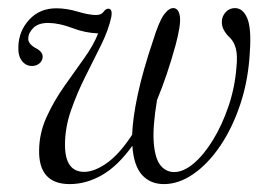

<svg xmlns="http://www.w3.org/2000/svg" viewBox="-20 -458 674 486"><path d="M420 -437.5Q433 -436 435.5 -415.2Q438 -394.5 424.5 -344Q403 -266 377.5 -205Q366 -136.5 369.2 -96.5Q372.5 -56.5 386.2 -39.5Q400 -22.5 421 -22.5Q444.5 -22.5 470.2 -44.2Q496 -66 519 -103.5Q542 -141 558.2 -188.5Q574.5 -236 578.5 -287.5Q581.5 -318 577 -335Q572.5 -352 563 -361.5Q541 -382 541.5 -402.5Q541.5 -416.5 551 -427Q560.5 -437.5 574.5 -437.5Q595 -437.5 605.8 -412Q616.5 -386.5 612.5 -328Q609 -257.5 589 -196.5Q569 -135.5 538 -89.5Q507 -43.5 469.8 -17.8Q432.5 8 395 8Q360.5 8 339.5 -15.2Q318.5 -38.5 315 -89Q278.5 -38 238.5 -15Q198.5 8 156.5 8Q77.5 8 79 -78Q79.5 -121.5 98 -162Q116.5 -202.5 142.8 -239.8Q169 -277 193 -310.5Q217 -344 228.5 -373.5Q196 -374.5 163.2 -387Q130.5 -399.5 102.5 -400Q77.5 -400 64.8 -387.8Q52 -375.5 51.5 -360.5Q51 -347.5 69 -337Q88.5 -327.5 88 -314Q87.5 -304 79.8 -297.5Q72 -291 61 -291Q45.5 -291 35.5 -303.8Q25.5 -316.5 26.5 -340Q27.5 -379.5 54 -408.2Q80.5 -437 122.5 -437Q148.5 -437 177 -428.5Q205.5 -420 223 -420Q236.5 -420 242.2 -428.2Q248 -436.5 255 -436Q265.5 -435 261.5 -414Q254.5 -382 236 -344.2Q217.5 -306.5 196.2 -264.5Q175 -222.5 159.8 -178.8Q144.5 -135 144.5 -91.5Q144.5 -23 193 -23Q219 -23 250.8 -45.5Q282.5 -68 314.5 -117Q316 -160 328.8 -219.2Q341.5 -278.5 367.5 -355.5Q382.5 -404 395.2 -421.2Q408 -438.5 420 -437.5Z"/></svg>

Font: Fraunces 144pt S050 Light
Style: Italic
Weight: 300
Italic angle: -16°
Version: Version 1.000; ttfautohint (v1.8.3)